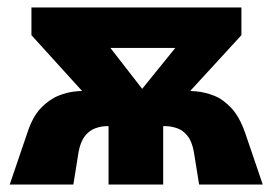

<svg xmlns="http://www.w3.org/2000/svg" viewBox="-20 -493 727 513"><path d="M318 -204 536 -473H625V-399L446 -204ZM6 0 53 -138Q67 -181 89 -204Q111 -227 135.5 -237Q160 -247 184 -249Q208 -251 227 -251H320V-156H267Q250 -156 234 -150Q218 -144 206.5 -129Q195 -114 190 -87L176 0ZM270 0V-251H416V0ZM241 -204 64 -399V-473H191L400 -204ZM512 0 498 -87Q493 -115 481 -130Q469 -145 453 -150.5Q437 -156 420 -156H367V-251H460Q479 -251 503 -249Q527 -247 551.5 -237.5Q576 -228 598 -204.5Q620 -181 635 -138L682 0ZM145 -365V-473H550V-365Z"/></svg>

Font: Ysabeau SC Black
Style: Regular
Weight: 900
Designer: Christian Thalmann (Catharsis Fonts)
Version: Version 2.001;gftools[0.9.30]; featfreeze: smcp